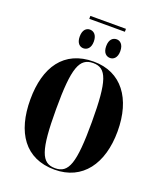

<svg xmlns="http://www.w3.org/2000/svg" viewBox="-176 -1104 1037 1227"><g transform="rotate(20 342.0 -491.0)"><path d="M223 -972H465V-992H223ZM251 -782C275 -782 300 -799 300 -845C300 -892 275 -909 251 -909C228 -909 204 -892 204 -845C204 -799 228 -782 251 -782ZM433 -782C455 -782 480 -799 480 -845C480 -892 455 -909 433 -909C408 -909 384 -892 384 -845C384 -799 408 -782 433 -782ZM343 10C533 10 639 -137 639 -358C639 -580 533 -725 344 -725C142 -725 45 -580 45 -359C45 -137 142 10 343 10ZM343 0C250 0 221 -76 221 -358C221 -639 251 -715 344 -715C435 -715 464 -639 464 -358C464 -76 435 0 343 0Z"/></g></svg>

Font: Noto Serif Display ExtraCondensed Black
Style: Regular
Weight: 900
Width: 2
Designer: Monotype Design Team
Foundry: Monotype Imaging Inc.
Version: Version 2.009